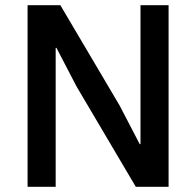

<svg xmlns="http://www.w3.org/2000/svg" viewBox="-20 -718 754 738"><path d="M274 -386 197 -534H194V0H86V-698H212L440 -312L517 -164H520V-698H628V0H502Z"/></svg>

Font: IBM Plex Thai Medium
Style: Regular
Weight: 500
Designer: Mike Abbink, Paul van der Laan, Pieter van Rosmalen, Ben Mitchell, Mark Frömberg
Foundry: Bold Monday
Version: Version 1.0